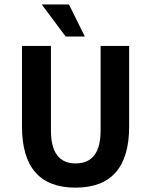

<svg xmlns="http://www.w3.org/2000/svg" viewBox="-20 -842 688 874"><path d="M567.9 -266.1Q567.9 11.7 324.2 12.2Q80.1 12.2 80.1 -266.1V-632.8H211.9V-248Q211.9 -98.1 324.2 -98.1Q438 -98.1 438 -248V-632.8H567.9ZM278.8 -675.8 169.9 -821.8H293.9L366.2 -675.8Z"/></svg>

Font: Tajawal
Style: Bold
Weight: 700
Designer: Boutros Fonts
Foundry: Created by Boutros International 2017
Version: Version 1.700